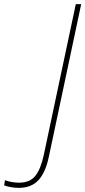

<svg xmlns="http://www.w3.org/2000/svg" viewBox="-180 -734 412 927"><path d="M-89 173Q-109 173 -128 169.5Q-147 166 -160 161L-156 136Q-141 142 -122.5 145Q-104 148 -88 148Q-35 148 -9 114.5Q17 81 31 16L186 -714H212L56 22Q40 99 5.5 136Q-29 173 -89 173Z"/></svg>

Font: Noto Sans SemiCondensed Thin
Style: Italic
Weight: 100
Width: 4
Italic angle: -12°
Designer: Monotype Design Team
Foundry: Monotype Imaging Inc.
Version: Version 2.013; ttfautohint (v1.8.4.7-5d5b)